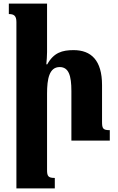

<svg xmlns="http://www.w3.org/2000/svg" viewBox="-20 -780 652 1065"><path d="M589 -58C550 -58 546 -68 546 -106V-308C546 -445 486 -502 388 -502C325 -502 278 -488 242 -423H237C239 -447 241 -468 241 -491V-760H29V-702C57 -702 71 -693 71 -658V265H284V207C247 207 241 197 241 162V-261C241 -342 253 -408 311 -408C361 -408 376 -361 376 -275V0H589Z"/></svg>

Font: Noto Serif Armenian Extra
Style: Regular
Weight: 800
Designer: Monotype Design Team
Foundry: Monotype Imaging Inc.
Version: Version 1.901